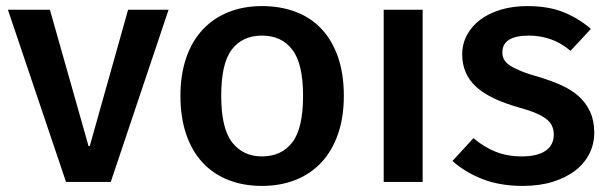

<svg xmlns="http://www.w3.org/2000/svg" viewBox="-20 -598 2003 631"><path d="M144 -566 271 -118H275L401 -566H534L344 0H197L6 -566Z M1110 -283Q1110 -213 1091 -158Q1072 -103 1037 -65Q1002 -27 952 -7Q902 13 841 13Q780 13 730.5 -6.5Q681 -26 646 -63.5Q611 -101 592 -156.5Q573 -212 573 -283Q573 -353 592 -408Q611 -463 646 -500.5Q681 -538 730.5 -558Q780 -578 841 -578Q902 -578 952 -559Q1002 -540 1037 -502.5Q1072 -465 1091 -410Q1110 -355 1110 -283ZM976 -283Q976 -389 940.5 -435Q905 -481 841 -481Q777 -481 742 -435.5Q707 -390 707 -283Q707 -176 743 -130Q779 -84 841 -84Q905 -84 940.5 -130Q976 -176 976 -283Z M1241 0V-566H1369V0Z M1933 -162Q1933 -125 1917 -93Q1901 -61 1870.5 -37.5Q1840 -14 1796.5 -0.5Q1753 13 1698 13Q1623 13 1565.5 -9.5Q1508 -32 1467 -69L1536 -144Q1570 -115 1608.5 -99.5Q1647 -84 1695 -84Q1746 -84 1773 -102.5Q1800 -121 1800 -156Q1800 -171 1794.5 -183.5Q1789 -196 1776.5 -206Q1764 -216 1742.5 -225.5Q1721 -235 1688 -244Q1588 -272 1543.5 -314Q1499 -356 1499 -419Q1499 -454 1515 -483.5Q1531 -513 1559.5 -534Q1588 -555 1627 -566.5Q1666 -578 1713 -578Q1781 -578 1830.5 -558.5Q1880 -539 1922 -503L1855 -431Q1823 -458 1788.5 -469.5Q1754 -481 1719 -481Q1631 -481 1631 -426Q1631 -413 1636.5 -402.5Q1642 -392 1655.5 -383Q1669 -374 1692 -364.5Q1715 -355 1751 -345Q1791 -333 1824.5 -318Q1858 -303 1882 -281.5Q1906 -260 1919.5 -230.5Q1933 -201 1933 -162Z"/></svg>

Font: Qnwhxotralxmqkhsjrfbfhwcoqn
Style: Regular
Weight: 500
Designer: Carrois Corporate & Edenspiekermann
Foundry: Carrois Corporate GbR & Edenspiekermann AG
Version: Version 2.001